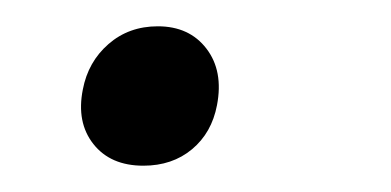

<svg xmlns="http://www.w3.org/2000/svg" viewBox="-20 -120 297 146"><path d="M89 6Q64 6 51 -10.5Q38 -27 43 -52Q47 -73 62.5 -86.5Q78 -100 100 -100Q124 -100 137 -83Q150 -66 145 -40Q141 -19 126 -6.5Q111 6 89 6Z"/></svg>

Font: EauTestInfant Medium
Style: Italic
Weight: 500
Italic angle: -12°
Designer: Christian Thalmann (Catharsis Fonts)
Version: Version 0.001;PS 000.001;hotconv 1.0.88;makeotf.lib2.5.64775